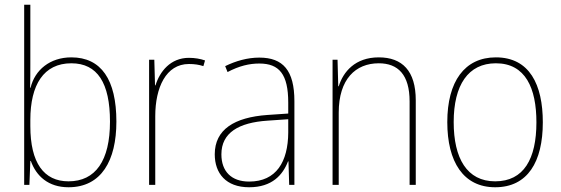

<svg xmlns="http://www.w3.org/2000/svg" viewBox="-20 -780 2365 810"><path d="M108 -509V-760H82V0H104L108 -101H110C133 -37 184 10 269 10C408 10 471 -103 471 -267C471 -444 407 -538 281 -538C191 -538 127 -485 109 -410H107C108 -438 108 -481 108 -509ZM281 -513C391 -513 444 -430 444 -267C444 -102 383 -15 269 -15C165 -15 108 -93 108 -248V-274C108 -422 164 -513 281 -513Z M777 -536C699 -536 654 -478 636 -420H634L631 -528H609V0H635V-290C635 -410 680 -510 777 -510C801 -510 820 -507 838 -501L845 -525C825 -532 802 -536 777 -536Z M1074 -537C1024 -537 975 -523 930 -501L940 -476C989 -502 1032 -512 1074 -512C1158 -512 1196 -467 1196 -347V-301L1108 -295C969 -285 886 -234 886 -129C886 -49 933 10 1031 10C1128 10 1173 -42 1195 -99H1197L1200 0H1222V-353C1222 -483 1174 -537 1074 -537ZM1109 -271 1196 -277V-220C1195 -98 1146 -14 1031 -14C956 -14 914 -57 914 -129C914 -220 987 -263 1109 -271Z M1578 -538C1478 -538 1428 -477 1409 -416H1407L1404 -528H1383V0H1409V-305C1409 -446 1480 -513 1578 -513C1659 -513 1708 -465 1708 -352V0H1734V-357C1734 -481 1677 -538 1578 -538Z M2270 -264C2270 -423 2214 -538 2072 -538C1940 -538 1867 -436 1867 -265C1867 -97 1935 10 2069 10C2206 10 2270 -97 2270 -264ZM1894 -265C1894 -421 1955 -513 2072 -513C2197 -513 2243 -408 2243 -264C2243 -110 2190 -15 2069 -15C1950 -15 1894 -112 1894 -265Z"/></svg>

Font: Noto Sans Arabic SemCond Thin
Style: Regular
Weight: 100
Width: 4
Designer: Monotype Design Team, Nadine Chahine, Nizar Qandah and Khaled Hosny
Foundry: Monotype Imaging Inc.
Version: Version 2.012